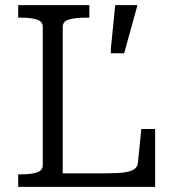

<svg xmlns="http://www.w3.org/2000/svg" viewBox="-20 -730 678 750"><path d="M329 -710H51V-661H62Q99 -661 123 -654Q147 -647 147 -625V-85Q147 -63 123 -56Q99 -49 62 -49H51V0H586V-226H532L519 -97Q518 -79 505 -69.5Q492 -60 465 -56.5Q438 -53 395 -53H225V-625Q225 -647 250 -654Q275 -661 314 -661H329ZM465 -522 517 -710H430L413 -539V-522Z"/></svg>

Font: Roboto Serif 20pt Light
Style: Regular
Weight: 300
Version: Version 1.008